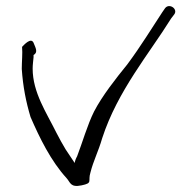

<svg xmlns="http://www.w3.org/2000/svg" viewBox="-20 -587 625 635"><path d="M52 -359C56 -300 66 -250 81 -200C111 -131 148 -55 200 2C213 16 212 34 250 26C288 18 270 13 279 -16C289 -56 305 -85 318 -130C369 -287 474 -410 546 -526L556 -539C570 -557 540 -578 526 -560L517 -547C484 -497 445 -433 401 -374C362 -326 318 -270 291 -218C269 -174 252 -114 235 -70C231 -63 228 -55 227 -48L197 -93C187 -110 176 -129 166 -149C134 -214 88 -281 88 -360C88 -373 90 -386 91 -398V-405C107 -414 97 -430 92 -443C84 -467 59 -438 53 -432C55 -410 52 -383 52 -359Z"/></svg>

Font: Stray Cat
Style: SuExt
Weight: 400
Version: Version 1.0